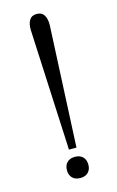

<svg xmlns="http://www.w3.org/2000/svg" viewBox="-113 -757 496 814"><g transform="rotate(-15 135.0 -350.0)"><path d="M94 -650Q93 -677 103 -693.5Q113 -710 135 -710Q158 -710 168 -693Q178 -676 177 -649L152 -119H119ZM88 -36Q88 -58 100.5 -70.5Q113 -83 135 -83Q157 -83 169.5 -70.5Q182 -58 182 -36Q182 -15 169.5 -2.5Q157 10 135 10Q113 10 100.5 -2.5Q88 -15 88 -36Z"/></g></svg>

Font: Trirong Light
Style: Regular
Weight: 300
Designer: Katatrad Team
Foundry: CadsonDemak
Version: Version 1.001